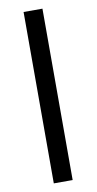

<svg xmlns="http://www.w3.org/2000/svg" viewBox="-85 -774 409 812"><g transform="rotate(-10 119.0 -368.0)"><path d="M78 0V-736H159V0Z"/></g></svg>

Font: Muli
Style: Regular
Weight: 400
Designer: Vernon Adams
Foundry: Vernon Adams
Version: Version 2.000